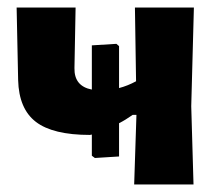

<svg xmlns="http://www.w3.org/2000/svg" viewBox="-20 -488 589 508"><path d="M231 -70 223 -76V-132Q222 -132 220.5 -131.5Q219 -131 218 -131Q120 -131 75 -165.5Q30 -200 28 -276L24 -468H180L177 -308Q176 -260 223 -251V-368L288 -372L295 -366V-255Q318 -261 340 -273L337 -468H493L486 -207L492 0H335L341 -184H331Q311 -170 295 -162V-74Z"/></svg>

Font: Alegreya Sans ExtraBold
Style: Regular
Weight: 800
Designer: Juan Pablo del Peral
Foundry: Huerta Tipografica
Version: Version 2.007